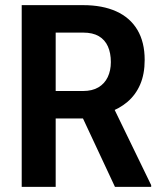

<svg xmlns="http://www.w3.org/2000/svg" viewBox="-20 -731 632 751"><path d="M64.9 -710.9H305.2Q380.9 -710.9 434.8 -686.5Q488.8 -662.1 517.3 -614.3Q545.9 -566.4 545.9 -496.6Q545.9 -441.4 528.3 -400.6Q510.7 -359.9 478.5 -332.5Q446.3 -305.2 401.9 -290L361.3 -267.6H155.3L154.8 -375H304.2Q340.8 -375 365 -389.4Q389.2 -403.8 401.4 -429.4Q413.6 -455.1 413.6 -488.3Q413.6 -523.4 402.1 -549.3Q390.6 -575.2 366.7 -589.4Q342.8 -603.5 305.2 -603.5H197.8V0H64.9ZM429.7 0 280.8 -318.4 419.9 -318.8 571.3 -6.8V0Z"/></svg>

Font: Roboto SemiCondensed SemiBold
Style: Regular
Weight: 600
Width: 4
Designer: Christian Robertson
Foundry: Google
Version: Version 3.009; 2024